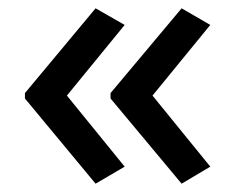

<svg xmlns="http://www.w3.org/2000/svg" viewBox="-20 -496 566 462"><path d="M40 -272 210 -476 280 -436 141 -266 280 -95 210 -54 40 -259ZM246 -272 417 -476 486 -436 347 -266 486 -95 417 -54 246 -259Z"/></svg>

Font: Noto Sans Kayah Li Medium
Style: Regular
Weight: 500
Designer: Monotype Design Team, Sérgio Martins
Foundry: Monotype Imaging Inc.
Version: Version 2.002; ttfautohint (v1.8.4.7-5d5b)